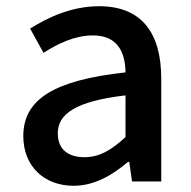

<svg xmlns="http://www.w3.org/2000/svg" viewBox="-20 -584 615 618"><path d="M217 14C283 14 342 -20 392 -63H396L405 0H499V-331C499 -478 436 -564 299 -564C211 -564 134 -528 77 -492L120 -414C167 -444 221 -470 279 -470C360 -470 383 -414 384 -351C155 -326 55 -265 55 -146C55 -49 122 14 217 14ZM252 -78C203 -78 166 -100 166 -155C166 -216 221 -258 384 -277V-143C339 -101 300 -78 252 -78Z"/></svg>

Font: Noto Sans CJK SC Medium
Style: Regular
Weight: 500
Designer: Ryoko NISHIZUKA 西塚涼子 (kana, bopomofo & ideographs); Paul D. Hunt (Latin, Greek & Cyrillic); Sandoll Communications 산돌커뮤니
Foundry: Adobe
Version: Version 2.004;hotconv 1.0.118;makeotfexe 2.5.65603